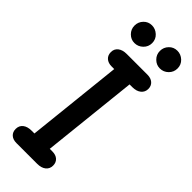

<svg xmlns="http://www.w3.org/2000/svg" viewBox="-395 -1321 1367 1367"><g transform="rotate(45 288.5 -638.0)"><path d="M125.5 0Q90.5 0 70.2 -18.2Q50 -36.5 50 -67.5Q50 -101 74 -120Q98 -139 140 -139H167.5L245 -865H218Q184 -865 163.2 -883.5Q142.5 -902 142.5 -934Q142.5 -966 166.5 -985Q190.5 -1004 232 -1004H440.5Q475.5 -1004 496.2 -985.8Q517 -967.5 517 -936.5Q517 -904.5 492.8 -884.8Q468.5 -865 427.5 -865H399.5L322 -139H348Q383 -139 403.2 -120.8Q423.5 -102.5 423.5 -71.5Q423.5 -38.5 399.5 -19.2Q375.5 0 333.5 0ZM471 -1097.5Q436 -1097.5 409.8 -1123.5Q383.5 -1149.5 383.5 -1186.5Q383.5 -1223 408.8 -1249.2Q434 -1275.5 471 -1275.5Q506.5 -1275.5 533.8 -1250.2Q561 -1225 561 -1186.5Q561 -1149.5 534.5 -1123.5Q508 -1097.5 471 -1097.5ZM215 -1097.5Q180 -1097.5 154 -1123.5Q128 -1149.5 128 -1186.5Q128 -1223 153.2 -1249.2Q178.5 -1275.5 215 -1275.5Q250.5 -1275.5 278 -1250.2Q305.5 -1225 305.5 -1186.5Q305.5 -1149.5 278.8 -1123.5Q252 -1097.5 215 -1097.5Z"/></g></svg>

Font: Edu SA Hand Cursive
Style: Regular
Weight: 400
Designer: Tina and Corey Anderson, Eben Sorkin, Mirko Velimirovic
Foundry: Google for Education
Version: Version 2.000